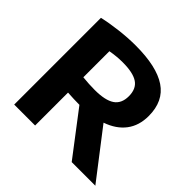

<svg xmlns="http://www.w3.org/2000/svg" viewBox="-181 -938 1126 1126"><g transform="rotate(45 382.0 -374.5)"><path d="M555 0 349.5 -269.5H343.5Q307.5 -269.5 251.5 -273V0H78V-719.5Q134.5 -732.5 204.5 -740.8Q274.5 -749 337.5 -749Q511 -749 597.2 -691.2Q683.5 -633.5 683.5 -510.5Q683.5 -431 642.5 -376.8Q601.5 -322.5 523.5 -295.5L751 0ZM251.5 -400Q304 -394.5 351 -394.5Q438 -394.5 478.5 -422Q519 -449.5 519 -510Q519 -571.5 479.2 -598.5Q439.5 -625.5 353 -625.5Q304 -625.5 251.5 -616Z"/></g></svg>

Font: Encode Sans Expanded
Style: Bold
Weight: 700
Width: 7
Designer: Multiple Designers
Foundry: Impallari Type
Version: Version 2.000